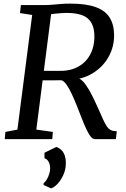

<svg xmlns="http://www.w3.org/2000/svg" viewBox="-20 -771 697 1064"><path d="M6.3 0 9.9 -40 76.5 -52.7 158.3 -688.1 90.9 -698.6 95.7 -743H224.8Q249.4 -743 271.4 -745Q293.5 -747 317 -749Q340.6 -751 369.1 -751Q456.6 -751 509.7 -731.8Q562.9 -712.7 587.2 -674.2Q611.6 -635.7 612.3 -577.9Q612.9 -514.8 584.4 -460.9Q555.9 -407.1 504.6 -372.2Q453.3 -337.2 385.8 -329.2L405.4 -337.2Q422.5 -338.6 440.2 -319.4Q457.8 -300.3 474 -271.9Q490.2 -243.5 503.1 -215.5Q515.9 -187.4 524 -170.3Q540.2 -133.8 551.2 -109.3Q562.3 -84.9 572.2 -70.5Q582.1 -56.1 594.8 -49.9Q607.5 -43.8 627.3 -43.6L622 0H504.8Q495.5 0 485 -11.5Q474.4 -23 461.9 -48.2Q449.3 -73.5 433.4 -114.4Q420 -149.1 405.7 -185Q391.5 -221 376.8 -252Q362.2 -283.1 347.7 -303.2Q333.2 -323.4 319.4 -326.4Q317.2 -326.3 303.1 -326.1Q288.9 -326 269.6 -325.9Q250.2 -325.8 231.4 -325.8Q212.7 -325.9 201.1 -325.9L208.5 -378.9Q219.4 -378.7 237.9 -378.5Q256.5 -378.2 276.2 -378.2Q295.9 -378.2 311.2 -378.4Q326.6 -378.6 330.9 -378.7Q371.4 -381.2 403.8 -396.5Q436.1 -411.7 458.6 -437.7Q481.2 -463.7 492.7 -499Q504.3 -534.3 502.9 -577.1Q501.3 -638.5 466 -669Q430.8 -699.4 348.3 -699.4Q338.8 -699.4 317.3 -698.1Q295.8 -696.7 274.9 -694.1Q254.1 -691.4 245.6 -687.5L267.7 -727.3L181.3 -52.7L273 -40L269.6 0ZM221.5 254.1 221.8 244.3Q231.6 236.9 239.8 222.7Q248 208.5 253.2 191.6Q258.4 174.8 257.7 159.8Q257.6 141.4 249.5 125.8Q241.3 110.2 226.5 106V75.4L292.3 43.1Q322.4 55.1 334.1 79.3Q345.8 103.5 344.8 137.2Q344.1 170.1 330.6 199.3Q317.1 228.6 298.5 248.3Q279.9 268 262.9 272.7Z"/></svg>

Font: Merriweather 7pt Light
Style: Italic
Weight: 300
Italic angle: -7.8°
Designer: Eben Sorkin
Foundry: Eben Sorkin
Version: Version 2.200;gftools[0.9.31]